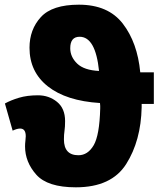

<svg xmlns="http://www.w3.org/2000/svg" viewBox="-20 -790 686 820"><path d="M403 -487Q339 -490 309.5 -518.5Q280 -547 280 -584Q280 -633 320 -633Q388 -633 403 -487ZM106 -586Q106 -483 184.5 -421Q263 -359 407 -350Q408 -345 408 -338Q408 -331 408 -327Q405 -212 380 -169.5Q355 -127 315 -127Q253 -127 253 -195Q253 -215 255.5 -231.5Q258 -248 258 -273Q258 -327 223.5 -355Q189 -383 142 -383Q96 -383 61 -372.5Q26 -362 1 -348L34 -232Q53 -241 66 -241Q90 -241 90 -208Q90 -200 88.5 -188.5Q87 -177 87 -165Q87 -98 135 -44Q183 10 304 10Q456 10 519 -89.5Q582 -189 585 -332Q585 -341 585 -346H637V-481H579Q567 -608 504.5 -689Q442 -770 317 -770Q203 -770 154.5 -717Q106 -664 106 -586Z"/></svg>

Font: Noto Sans UI SemiCondensed Black
Style: Regular
Weight: 900
Width: 4
Designer: Monotype Design Team
Foundry: Monotype Imaging Inc.
Version: 1.001